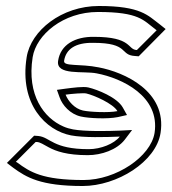

<svg xmlns="http://www.w3.org/2000/svg" viewBox="-20 -610 573 641"><path d="M3 -66 24 -50C68 -18 115 11 256 11C371 11 501 -70 516 -166C538 -306 394 -369 310 -385C246 -398 191 -387 194 -407C200 -446 232 -468 291 -467C413 -467 378 -426 431 -423L443 -422L533 -513L513 -529C474 -558 451 -590 310 -590C186 -590 83 -508 69 -419C44 -261 134 -174 217 -158C259 -150 333 -152 380 -154C361 -130 317 -112 276 -112C156 -112 148 -152 108 -156L94 -157ZM199 -294C220 -297 258 -300 268 -298C294 -292 358 -264 372 -239C343 -233 280 -236 257 -241C229 -247 207 -273 199 -294ZM33 -70 99 -136H103C115 -135 124 -128 143 -118C167 -105 204 -92 273 -92C319 -92 370 -110 396 -143L421 -176L383 -174C336 -172 262 -171 224 -178C213 -180 202 -183 191 -188C127 -216 69 -292 89 -419C101 -494 191 -570 307 -570C445 -570 459 -542 499 -512L503 -509L437 -443H436C405 -445 421 -487 294 -487C231 -488 182 -461 174 -407C166 -357 259 -374 303 -365C387 -349 515 -289 496 -166C483 -87 368 -9 259 -9C121 -9 80 -36 38 -67ZM179 -285C188 -259 214 -229 250 -221C277 -215 338 -212 373 -219L404 -226L390 -251C371 -285 305 -311 275 -318C258 -322 223 -317 199 -314L170 -310Z"/></svg>

Font: Charger Pro
Style: OlObl
Weight: 900
Designer: Jasper
Foundry: Cannot Into Space Fonts
Version: Version 1.09